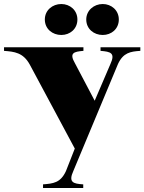

<svg xmlns="http://www.w3.org/2000/svg" viewBox="-26 -735 718 955"><path d="M188 182V200H388V182C338 179 313 172 339 115L561 -417C587 -473 623 -479 672 -482V-500H474V-482C524 -478 549 -472 523 -416L445 -234L347 -420C317 -472 341 -478 389 -482V-500H-6V-482C45 -478 89 -474 122 -414L346 4L302 116C275 175 238 178 188 182ZM279 -561C322 -561 359 -591 359 -638C359 -684 322 -715 279 -715C235 -715 197 -684 197 -638C197 -591 235 -561 279 -561ZM485 -561C528 -561 565 -591 565 -638C565 -684 528 -715 485 -715C441 -715 403 -683 403 -638C403 -591 441 -561 485 -561Z"/></svg>

Font: Sprat
Style: Bold
Weight: 700
Designer: Ethan Nakache
Foundry: Collletttivo
Version: Version 2.000;Glyphs 3.2 (3217)